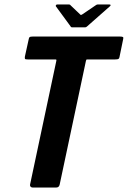

<svg xmlns="http://www.w3.org/2000/svg" viewBox="-20 -836 570 856"><path d="M125 0Q120 0 116.5 -3.5Q113 -7 114 -13L231 -564Q232 -569 231 -570Q230 -571 225 -571H104Q93 -571 91.5 -573.5Q90 -576 91 -584L108 -661Q109 -668 112 -670.5Q115 -673 125 -673H516Q526 -673 528.5 -670.5Q531 -668 529 -661L513 -583Q512 -576 508.5 -573.5Q505 -571 493 -571H372Q366 -571 365 -570Q364 -569 363 -564L246 -13Q243 0 231 0ZM302 -714Q296 -714 295 -718L229 -808Q228 -810 229.5 -813Q231 -816 235 -816H288Q293 -816 295 -812L337 -772Q340 -767 347 -772L406 -812Q411 -816 415 -816H468Q473 -816 473 -813Q473 -810 470 -808L368 -718Q364 -714 359 -714Z"/></svg>

Font: Glory Thin
Style: Bold Italic
Weight: 700
Italic angle: -12°
Version: Version 1.011